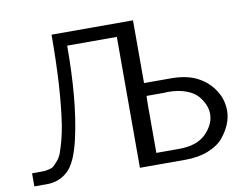

<svg xmlns="http://www.w3.org/2000/svg" viewBox="-76 -802 1188 910"><g transform="rotate(-10 518.5 -347.0)"><path d="M19 0V-63H57Q74 -63 80 -63.5Q86 -64 101.5 -67.5Q117 -71 124.5 -78Q132 -85 145 -100Q158 -115 165.5 -136Q173 -157 182 -190Q191 -223 198 -266Q224 -438 224 -694H616V-392H746Q825 -392 877 -363Q923 -338 952 -293.5Q981 -249 981 -195Q981 -164 968.5 -132.5Q956 -101 931 -70Q906 -39 858 -19.5Q810 0 747 0H527V-630H288Q288 -365 248 -190Q223 -78 181 -39Q139 0 80 0ZM616 -56H726Q812 -56 855.5 -100Q899 -144 899 -194Q899 -215 890.5 -236.5Q882 -258 863.5 -280.5Q845 -303 807.5 -317Q770 -331 720 -331Q716 -331 710 -330.5Q704 -330 700 -330H617L616 -292Z"/></g></svg>

Font: CMU Sans Serif
Style: Medium
Weight: 500
Version: Version 0.7.0